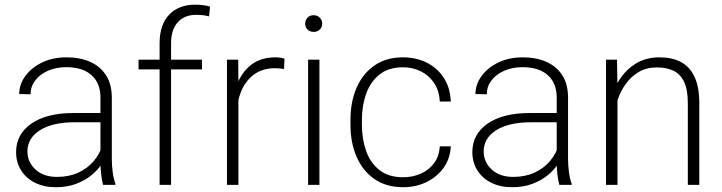

<svg xmlns="http://www.w3.org/2000/svg" viewBox="-20 -780 3047 810"><path d="M403.8 -368.7Q403.8 -428.7 366.5 -462.6Q329.1 -496.6 259.3 -496.6Q216.3 -496.6 182.1 -481.4Q147.9 -466.3 128.4 -440.4Q108.9 -414.6 108.9 -382.3L61 -383.3Q61 -423.3 86.4 -458.7Q111.8 -494.1 157 -516.1Q202.1 -538.1 261.2 -538.1Q316.9 -538.1 359.9 -519.3Q402.8 -500.5 427.2 -462.6Q451.7 -424.8 451.7 -367.7V-109.4Q451.7 -81.5 455.6 -52.5Q459.5 -23.4 466.8 -5.4V0H415Q409.7 -18.1 406.7 -44.7Q403.8 -71.3 403.8 -96.2ZM416.5 -264.2H295.4Q201.7 -264.2 148.7 -230.7Q95.7 -197.3 95.7 -141.1Q95.7 -96.2 129.6 -64.9Q163.6 -33.7 220.2 -33.7Q271 -33.7 310.3 -51.8Q349.6 -69.8 375.5 -100.6Q401.4 -131.3 412.6 -169.4L433.1 -138.7Q425.8 -113.8 408.7 -87.6Q391.6 -61.5 364.3 -39.6Q336.9 -17.6 299.8 -3.9Q262.7 9.8 215.8 9.8Q165 9.8 127.2 -9.3Q89.4 -28.3 68.6 -62Q47.9 -95.7 47.9 -138.2Q47.9 -213.9 112.3 -258.5Q176.8 -303.2 289.6 -303.2H416.5Z M653.3 0V-597.2Q653.3 -675.8 693.6 -718Q733.9 -760.3 803.7 -760.3Q818.8 -760.3 835 -758.5Q851.1 -756.8 866.2 -752L861.8 -710.9Q849.1 -714.4 836.7 -715.8Q824.2 -717.3 806.6 -717.3Q757.8 -717.3 729.7 -685.8Q701.7 -654.3 701.7 -597.2V0ZM832 -487.3H564.5V-528.3H832Z M985.8 0H937.5V-528.3H984.9L985.8 -439.5ZM1178.2 -488.8Q1168.9 -490.2 1159.9 -491.2Q1150.9 -492.2 1140.6 -492.2Q1087.4 -492.2 1051.5 -465.6Q1015.6 -439 997.3 -394.3Q979 -349.6 977.5 -294.9L957 -289.1Q957 -359.9 977.1 -416.3Q997.1 -472.7 1038.1 -505.4Q1079.1 -538.1 1142.1 -538.1Q1153.3 -538.1 1163.8 -536.4Q1174.3 -534.7 1180.2 -532.2Z M1303.2 -715.8Q1319.3 -715.8 1329.3 -705.3Q1339.4 -694.8 1339.4 -680.2Q1339.4 -665.5 1329.3 -655.5Q1319.3 -645.5 1303.2 -645.5Q1286.6 -645.5 1277.1 -655.5Q1267.6 -665.5 1267.6 -680.2Q1267.6 -694.8 1277.1 -705.3Q1286.6 -715.8 1303.2 -715.8ZM1327.6 0H1279.8V-528.3H1327.6Z M1681.2 9.8Q1608.9 9.8 1559.3 -24.9Q1509.8 -59.6 1484.1 -119.1Q1458.5 -178.7 1458.5 -253.9V-274.4Q1458.5 -350.1 1484.1 -409.4Q1509.8 -468.8 1559.3 -503.4Q1608.9 -538.1 1680.2 -538.1Q1735.4 -538.1 1780 -515.9Q1824.7 -493.7 1852.1 -451.9Q1879.4 -410.2 1881.8 -351.6H1835.4Q1833 -397.5 1811.5 -429.7Q1790 -461.9 1755.6 -479Q1721.2 -496.1 1680.2 -496.1Q1619.1 -496.1 1580.8 -465.3Q1542.5 -434.6 1524.7 -384.3Q1506.8 -334 1506.8 -274.4V-253.9Q1506.8 -194.3 1524.4 -143.8Q1542 -93.3 1580.6 -62.7Q1619.1 -32.2 1681.2 -32.2Q1719.2 -32.2 1753.4 -46.6Q1787.6 -61 1810.1 -90.1Q1832.5 -119.1 1835.4 -162.6H1881.8Q1879.4 -110.8 1851.3 -72Q1823.2 -33.2 1778.8 -11.7Q1734.4 9.8 1681.2 9.8Z M2328.6 -368.7Q2328.6 -428.7 2291.3 -462.6Q2253.9 -496.6 2184.1 -496.6Q2141.1 -496.6 2106.9 -481.4Q2072.8 -466.3 2053.2 -440.4Q2033.7 -414.6 2033.7 -382.3L1985.8 -383.3Q1985.8 -423.3 2011.2 -458.7Q2036.6 -494.1 2081.8 -516.1Q2127 -538.1 2186 -538.1Q2241.7 -538.1 2284.7 -519.3Q2327.6 -500.5 2352.1 -462.6Q2376.5 -424.8 2376.5 -367.7V-109.4Q2376.5 -81.5 2380.4 -52.5Q2384.3 -23.4 2391.6 -5.4V0H2339.8Q2334.5 -18.1 2331.5 -44.7Q2328.6 -71.3 2328.6 -96.2ZM2341.3 -264.2H2220.2Q2126.5 -264.2 2073.5 -230.7Q2020.5 -197.3 2020.5 -141.1Q2020.5 -96.2 2054.4 -64.9Q2088.4 -33.7 2145 -33.7Q2195.8 -33.7 2235.1 -51.8Q2274.4 -69.8 2300.3 -100.6Q2326.2 -131.3 2337.4 -169.4L2357.9 -138.7Q2350.6 -113.8 2333.5 -87.6Q2316.4 -61.5 2289.1 -39.6Q2261.7 -17.6 2224.6 -3.9Q2187.5 9.8 2140.6 9.8Q2089.8 9.8 2052 -9.3Q2014.2 -28.3 1993.4 -62Q1972.7 -95.7 1972.7 -138.2Q1972.7 -213.9 2037.1 -258.5Q2101.6 -303.2 2214.4 -303.2H2341.3Z M2585 0H2536.6V-528.3H2583L2585 -415.5ZM2552.7 -320.3Q2557.6 -379.4 2584.5 -428.7Q2611.3 -478 2656.5 -508.1Q2701.7 -538.1 2761.7 -538.1Q2814.9 -538.1 2852.3 -518.6Q2889.6 -499 2909.9 -456.1Q2930.2 -413.1 2930.2 -343.3V0H2881.8V-343.8Q2881.8 -402.3 2865.7 -435.3Q2849.6 -468.3 2820.3 -481.9Q2791 -495.6 2751.5 -495.6Q2707 -495.6 2674.3 -476.1Q2641.6 -456.5 2619.9 -426Q2598.1 -395.5 2586.9 -362.1Q2575.7 -328.6 2574.7 -301.3Z"/></svg>

Font: Heebo ExtraLight
Style: Regular
Weight: 250
Designer: Oded Ezer
Foundry: Ezer Type House
Version: Version 3.100